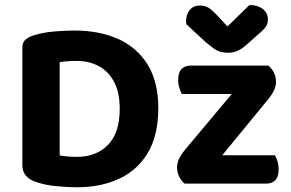

<svg xmlns="http://www.w3.org/2000/svg" viewBox="-20 -746 1181 780"><path d="M466.4 -303.4Q466.4 -206.5 418.9 -157.6Q371.4 -108.7 291.7 -108.7Q274.8 -108.7 255.7 -110.3Q236.6 -111.9 222.4 -114.9V-493.6Q238.6 -496.1 255.4 -497.3Q272.2 -498.6 290.3 -498.6Q342.3 -498.6 381.9 -477.1Q421.4 -455.6 443.9 -412.6Q466.4 -369.6 466.4 -303.4ZM623.1 -305.7Q623.1 -413.2 580.1 -483.1Q537 -553 460.5 -587.5Q384 -622 281.4 -622Q243.2 -622 197.3 -617.9Q151.5 -613.8 111.4 -600.7Q93.1 -594.2 81.9 -583.4Q70.8 -572.6 70.8 -552.8V-74.6Q70.8 -27.1 122.6 -8Q161.7 6 209.8 10.4Q257.9 14.8 291.2 14.8Q391.2 14.8 465.7 -20.6Q540.3 -56 581.7 -127.1Q623.1 -198.2 623.1 -305.7ZM788.3 0H729.7Q715.9 -12.1 707.6 -28.8Q699.3 -45.5 699.3 -66.2Q699.3 -84.2 707.8 -101.6Q716.4 -118.9 728.7 -134.2L1018.2 -479.5H1070.5Q1084.6 -467.2 1092.9 -450.6Q1101.2 -434 1101.2 -413.1Q1101.2 -395.2 1092.7 -378Q1084.3 -360.8 1071.5 -345.2ZM1040.5 -479.5V-364.1H718.8Q713.6 -373.6 708.7 -389.1Q703.8 -404.6 703.8 -421.4Q703.8 -452.1 717.8 -465.8Q731.9 -479.5 754.3 -479.5ZM770.7 0V-115.2H1096.9Q1102.2 -106.6 1107.1 -91.3Q1112 -75.9 1112 -58.1Q1112 -27.6 1098.3 -13.8Q1084.6 0 1061.2 0ZM863.5 -682.1 904 -638.5 993.5 -725.6Q1027.9 -725.4 1048.2 -709Q1068.4 -692.7 1068.4 -667.3Q1068.4 -647.9 1058 -634.7Q1047.6 -621.6 1025.9 -603.5L976.6 -560Q959.8 -545.4 942.2 -538.5Q924.6 -531.6 906 -531.6Q890.2 -531.6 877.1 -535Q864 -538.4 849.7 -548.2Q835.4 -558 813.7 -576.6L737 -647.6Q734 -664.4 738.8 -682.1Q743.5 -699.7 756.7 -711.6Q769.9 -723.6 792.1 -723.6Q810.4 -723.6 825 -715.8Q839.6 -708 863.5 -682.1Z"/></svg>

Font: Baloo Paaji 2
Style: Regular
Weight: 400
Designer: Shuchita Grover, Noopur Datye and Ek Type
Foundry: Ek Type
Version: Version 1.700